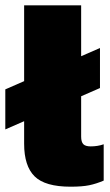

<svg xmlns="http://www.w3.org/2000/svg" viewBox="-51 -694 414 724"><path d="M215 10Q119 10 79.5 -29Q40 -68 40 -152V-237L-31 -206V-357L40 -388V-674H255V-482L326 -513V-362L255 -331V-179Q255 -159 263 -150.5Q271 -142 291 -142Q304 -142 316.5 -144Q329 -146 340 -150V-13Q312 -1 285.5 4.5Q259 10 215 10Z"/></svg>

Font: Kanit ExtraBold
Style: Regular
Weight: 800
Designer: Katatrad Team
Foundry: CadsonDemak
Version: Version 2.000; ttfautohint (v1.8.3)